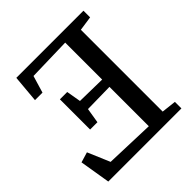

<svg xmlns="http://www.w3.org/2000/svg" viewBox="-198 -887 1031 1031"><g transform="rotate(-45 317.5 -371.5)"><path d="M511.5 -59.1 594.7 -49.6V0H39.3L10.5 -174.5L69.2 -192.1L122.9 -65.8L403.3 -56.2V-355.1L237.4 -352.3L223.4 -266.5H167.8V-496H223.4L237.7 -413.5L403.3 -410.5V-691.2L156.1 -684.8L127.1 -587.5H70.1L83.9 -743H593.7V-692.4L511.5 -680.5Z"/></g></svg>

Font: Merriweather Light
Style: Regular
Weight: 300
Version: Version 2.100